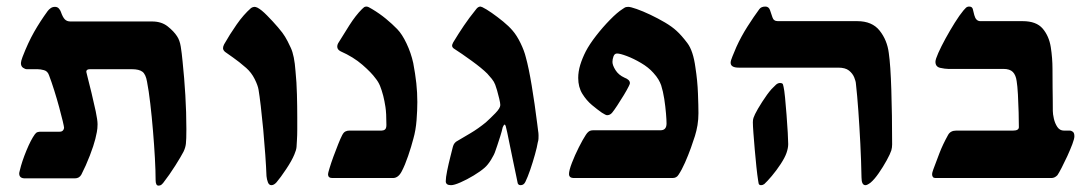

<svg xmlns="http://www.w3.org/2000/svg" viewBox="-20 -548 3359 591"><path d="M467.8 23.4Q459 23.4 459 5.9Q459 -21.5 456.8 -61.5Q454.6 -101.6 450.9 -145.3Q447.3 -189 442.6 -229Q438 -269 432.6 -296.4Q428.7 -319.3 418.5 -327.1Q408.2 -335 385.7 -335H256.8Q245.6 -335 245.6 -327.1L249 -313Q254.4 -292 261.7 -262Q269 -231.9 274.7 -205.1Q280.3 -178.2 280.3 -165.5Q280.3 -152.3 278.1 -141.4Q275.9 -130.4 273.4 -120.1Q268.6 -100.6 256.6 -69.3Q244.6 -38.1 230.5 -10.7Q224.1 1 210.4 1H56.6Q39.1 1 39.1 -14.2Q39.1 -16.6 41 -23.4Q47.4 -50.8 61.3 -84.5Q75.2 -118.2 87.4 -134.8Q91.3 -140.1 95.9 -141.4Q100.6 -142.6 104.5 -142.6H163.6Q170.4 -142.6 173.8 -146.5Q177.2 -150.4 177.2 -154.8Q177.2 -157.7 173.1 -175.3Q168.9 -192.9 162.1 -218Q155.3 -243.2 147 -269.5Q138.7 -295.9 130.9 -316.4Q126.5 -329.1 115.5 -332Q104.5 -335 95.7 -335H62.5Q57.6 -335 51 -339.4Q44.4 -343.8 44.4 -354Q44.4 -359.4 49.3 -372.6Q66.4 -417 85.2 -450Q104 -482.9 126.5 -513.7Q130.4 -519 136 -522.9Q141.6 -526.9 149.4 -526.9Q157.2 -526.9 161.9 -521Q166.5 -515.1 167.5 -511.2Q173.3 -494.6 179.7 -488.3Q186 -481.9 196.8 -481.9H448.2Q477.1 -481.9 496.1 -466.8Q515.1 -451.7 524.9 -436.5Q533.2 -424.3 536.4 -404.5Q539.6 -384.8 542 -358.9Q547.4 -307.6 550.5 -255.1Q553.7 -202.6 553.7 -150.4Q553.7 -117.7 552.2 -105.5Q550.8 -93.3 544.9 -81.1Q537.6 -66.9 519.8 -38.6Q502 -10.3 481.9 15.6Q480 18.1 476.6 20.8Q473.1 23.4 467.8 23.4Z M815.4 22Q808.1 22 804.7 13.2Q801.3 4.4 800.3 -5.9Q799.3 -33.2 796.6 -71.3Q793.9 -109.4 790.3 -148.9Q786.6 -188.5 782.7 -221.4Q778.8 -254.4 775.9 -271.5Q773.9 -284.7 763.9 -304.7Q753.9 -324.7 737.8 -338.9Q714.8 -358.9 697.5 -370.8Q680.2 -382.8 672.9 -388.2Q666.5 -393.6 666.5 -399.9Q666.5 -404.8 669.9 -411.6Q687 -441.9 708.3 -472.4Q729.5 -502.9 752.9 -523.4Q758.3 -526.9 763.7 -526.9Q766.6 -526.9 772.5 -524.4Q784.7 -518.1 802.2 -500.2Q819.8 -482.4 835.7 -463.9Q851.6 -445.3 857.4 -435.1Q864.3 -424.3 875.2 -400.6Q886.2 -377 889.6 -329.1Q893.1 -294.9 894 -257.6Q895 -220.2 895 -187Q895 -167.5 895 -149.4Q895 -131.3 894 -116.2Q893.6 -105.5 892.8 -95.9Q892.1 -86.4 886.2 -72.8Q878.4 -53.7 860.8 -27.3Q843.3 -1 831.1 13.2Q823.2 22 815.4 22Z M1002.9 0Q989.7 0 989.7 -11.7Q989.7 -15.1 994.4 -30.5Q999 -45.9 1006.3 -65.9Q1013.7 -85.9 1021 -104.2Q1028.3 -122.6 1033.2 -131.8Q1037.6 -140.6 1043.2 -143.3Q1048.8 -146 1054.7 -146H1154.3Q1160.6 -146 1165 -149.4Q1169.4 -152.8 1169.4 -163.6Q1169.4 -199.7 1166.5 -218.5Q1163.6 -237.3 1159.7 -252.9Q1154.8 -271.5 1149.7 -283.9Q1144.5 -296.4 1135.7 -307.1Q1123.5 -324.2 1095.7 -348.4Q1067.9 -372.6 1028.3 -390.1Q1018.1 -395.5 1018.1 -404.3Q1018.1 -411.1 1022.5 -417.5Q1036.1 -439.9 1055.4 -470.2Q1074.7 -500.5 1094.2 -520Q1098.1 -523.9 1100.8 -525.9Q1103.5 -527.8 1108.4 -527.8Q1113.3 -527.8 1125.5 -520Q1148.4 -506.3 1168 -490.2Q1187.5 -474.1 1202.6 -458.5Q1217.8 -442.9 1231.4 -414.1Q1245.1 -385.3 1252 -354Q1258.3 -320.8 1261.5 -291.7Q1264.6 -262.7 1264.6 -233.9Q1264.6 -208.5 1262.2 -177.7Q1259.8 -147 1252.4 -121.1Q1246.1 -96.7 1236.3 -68.1Q1226.6 -39.6 1216.8 -21Q1206.1 0 1189.5 0Z M1368.2 22Q1352.1 22 1352.1 9.8Q1352.1 -1 1356.4 -22.5Q1360.8 -43.9 1366.2 -65.2Q1371.6 -86.4 1374 -96.2Q1377.4 -109.4 1388.7 -114.7Q1405.3 -124.5 1428.5 -138.2Q1451.7 -151.9 1475.6 -171.4Q1489.7 -184.1 1504.9 -199.7Q1520 -215.3 1520 -224.6Q1520 -230.5 1516.8 -243.9Q1513.7 -257.3 1510 -270Q1506.3 -282.7 1504.4 -287.1Q1501 -296.4 1493.9 -305.2Q1486.8 -314 1480 -321.3Q1463.4 -337.9 1432.1 -360.6Q1400.9 -383.3 1376.5 -398.9Q1371.6 -402.8 1371.6 -407.7Q1371.6 -408.7 1372.3 -411.4Q1373 -414.1 1375 -417.5Q1392.1 -445.8 1408 -469.2Q1423.8 -492.7 1444.8 -518.6Q1451.2 -527.8 1459 -527.8Q1460 -527.8 1464.8 -525.9Q1476.1 -520.5 1493.7 -508.3Q1511.2 -496.1 1528.8 -481.7Q1546.4 -467.3 1557.6 -454.1Q1570.8 -439 1582.3 -415.3Q1593.8 -391.6 1598.6 -371.6Q1607.4 -340.3 1616.7 -284.4Q1626 -228.5 1633.8 -166Q1634.8 -155.3 1636.2 -146.7Q1637.7 -138.2 1637.7 -131.3Q1637.7 -126.5 1637.5 -120.8Q1637.2 -115.2 1635.3 -109.4Q1633.3 -96.2 1626.7 -72.5Q1620.1 -48.8 1612.1 -25.4Q1604 -2 1597.2 11.7Q1592.3 22 1582.5 22Q1573.7 22 1572.8 12.2Q1572.3 9.3 1568.6 -8.3Q1564.9 -25.9 1559.8 -50.3Q1554.7 -74.7 1549.8 -98.9Q1544.9 -123 1541.3 -140.4Q1537.6 -157.7 1536.6 -160.2Q1534.7 -164.6 1534.2 -164.6Q1531.7 -164.6 1530 -161.4Q1528.3 -158.2 1527.3 -155.8Q1524.9 -144.5 1520 -128.9Q1515.1 -113.3 1510.7 -100.3Q1506.3 -87.4 1504.9 -83.5Q1501.5 -72.3 1491.5 -56.2Q1481.4 -40 1471.7 -31.7Q1459 -20.5 1438 -7.8Q1417 4.9 1397.5 13.4Q1377.9 22 1368.2 22Z M1748 0Q1738.3 0 1734.9 -3.4Q1731.4 -6.8 1731.4 -11.7Q1731.4 -23.4 1740.5 -46.9Q1749.5 -70.3 1761.7 -94.5Q1773.9 -118.7 1783.2 -132.8Q1787.1 -139.2 1792.2 -143.1Q1797.4 -147 1806.2 -147H2013.2Q2031.7 -147 2031.7 -168Q2031.7 -178.2 2030 -199Q2028.3 -219.7 2024.7 -243.4Q2021 -267.1 2015.1 -285.6Q2012.2 -293.9 2006.6 -303.5Q2001 -313 1991.2 -323.7Q1976.1 -340.8 1953.1 -354.2Q1930.2 -367.7 1909.4 -375.5Q1888.7 -383.3 1879.4 -383.3Q1871.6 -383.3 1868.4 -374.5Q1865.2 -365.7 1865.2 -357.4Q1865.2 -347.2 1874.5 -332.3Q1883.8 -317.4 1901.9 -309.1Q1918.9 -302.7 1918.9 -292.5Q1918.9 -290 1917.7 -287.6Q1916.5 -285.2 1915.5 -282.7Q1910.6 -272.5 1900.4 -255.6Q1890.1 -238.8 1879.9 -223.1Q1869.6 -207.5 1864.3 -201.2Q1857.9 -193.4 1848.6 -193.4Q1844.7 -193.4 1832.5 -201.2Q1819.3 -210.4 1802.2 -224.6Q1785.2 -238.8 1772.5 -259.3Q1759.8 -279.8 1759.8 -308.1Q1759.8 -327.6 1766.1 -348.4Q1772.5 -369.1 1783.2 -390.1Q1794.4 -411.6 1814.9 -438Q1835.4 -464.4 1857.7 -487.1Q1879.9 -509.8 1896 -520Q1897.5 -521 1901.9 -523.9Q1906.2 -526.9 1913.6 -526.9Q1920.9 -526.9 1939.7 -520.3Q1958.5 -513.7 1981.7 -502.7Q2004.9 -491.7 2026.9 -478.8Q2048.8 -465.8 2062.5 -453.1Q2077.6 -439.5 2095.7 -415.5Q2113.8 -391.6 2120.6 -340.3Q2127 -299.3 2128.4 -260.3Q2129.9 -221.2 2129.9 -199.7Q2129.9 -180.7 2127 -162.8Q2124 -145 2119.1 -129.4Q2114.7 -115.2 2106.7 -92.8Q2098.6 -70.3 2088.6 -47.6Q2078.6 -24.9 2068.4 -9.8Q2062.5 0 2049.8 0Z M2644 22Q2631.8 22 2631.8 -2Q2630.9 -52.7 2628.2 -105.7Q2625.5 -158.7 2622.1 -206.5Q2618.7 -254.4 2614.7 -289.6Q2614.3 -297.9 2609.4 -309.8Q2604.5 -321.8 2593.3 -330.8Q2582 -339.8 2560.5 -339.8H2253.9Q2229 -339.8 2229 -355Q2229 -361.3 2234.6 -374.5Q2240.2 -387.7 2246.6 -403.3Q2261.2 -435.5 2281 -466.6Q2300.8 -497.6 2317.4 -520Q2323.2 -527.8 2335.9 -527.8Q2346.2 -527.8 2350.1 -517.1Q2354 -506.3 2357.7 -494.6Q2361.3 -482.9 2374.5 -482.9H2618.7Q2664.6 -482.9 2687.7 -453.6Q2710.9 -424.3 2715.8 -384.8Q2721.2 -348.1 2723.6 -271.7Q2726.1 -195.3 2726.1 -103.5Q2726.1 -93.8 2723.6 -85Q2720.2 -74.2 2709.2 -54.2Q2698.2 -34.2 2684.8 -14.9Q2671.4 4.4 2659.7 14.2Q2649.4 22 2644 22ZM2322.8 22Q2316.4 22 2315.2 16.8Q2314 11.7 2313.5 6.8Q2311 -8.8 2308.3 -34.4Q2305.7 -60.1 2303.2 -87.9Q2300.8 -115.7 2299.1 -138.7Q2297.4 -161.6 2297.4 -171.4Q2297.4 -179.7 2299.3 -185.1Q2301.3 -190.4 2304.2 -196.8Q2311 -210.9 2326.2 -234.6Q2341.3 -258.3 2355 -273.9Q2362.8 -282.2 2368.7 -287.4Q2374.5 -292.5 2380.9 -292.5Q2388.7 -292.5 2390.1 -288.1Q2391.6 -283.7 2392.1 -279.8Q2394 -272 2396.5 -247.8Q2398.9 -223.6 2401.1 -194.3Q2403.3 -165 2404.8 -139.9Q2406.2 -114.7 2406.2 -104.5Q2406.2 -92.3 2400.9 -77.1Q2396 -63 2383.1 -43.2Q2370.1 -23.4 2355.7 -6.3Q2341.3 10.7 2332.5 18.6Q2327.6 22 2322.8 22Z M2859.4 0Q2849.1 0 2849.1 -12.2Q2849.1 -16.1 2853 -26.9Q2861.3 -49.3 2871.6 -76.2Q2881.8 -103 2898.4 -132.8Q2905.8 -146 2923.3 -146H3098.1Q3116.2 -146 3116.2 -156.7Q3116.2 -174.3 3115.5 -202.1Q3114.7 -230 3113.3 -257.1Q3111.8 -284.2 3109.4 -298.3Q3106.9 -316.9 3097.7 -326.4Q3088.4 -335.9 3068.4 -335.9H2898.4Q2889.2 -335.9 2874.3 -339.1Q2859.4 -342.3 2859.4 -357.9Q2859.4 -365.2 2868.2 -385Q2877 -404.8 2890.6 -429.7Q2904.3 -454.6 2918.9 -478Q2933.6 -501.5 2945.8 -516.1Q2949.2 -520 2953.1 -523.9Q2957 -527.8 2963.4 -527.8Q2972.7 -527.8 2974.6 -519.3Q2976.6 -510.7 2979 -501.5Q2983.9 -482.9 2997.6 -482.9H3127.9Q3169.9 -482.9 3189.5 -460Q3209 -437 3214.4 -403.1Q3219.7 -369.1 3219.7 -335.9Q3219.7 -301.3 3220 -279.5Q3220.2 -257.8 3220.5 -241.7Q3220.7 -225.6 3220.7 -206.5Q3220.7 -197.3 3223.9 -182.9Q3227.1 -168.5 3234.6 -157.2Q3242.2 -146 3254.9 -146H3272.5Q3277.8 -146 3282.5 -142.3Q3287.1 -138.7 3287.1 -128.4Q3287.1 -121.1 3280.8 -104.2Q3274.4 -87.4 3265.4 -67.6Q3256.3 -47.9 3247.8 -31.5Q3239.3 -15.1 3234.9 -8.8Q3226.6 0 3216.3 0Z"/></svg>

Font: David Libre
Style: Bold
Weight: 700
Designer: Ismar David, J. Victor Gaultney, Annie Olsen and Meir Sadan
Foundry: Monotype Imaging Inc. & SIL International
Version: Version 1.100; ttfautohint (v1.8.4.7-5d5b)